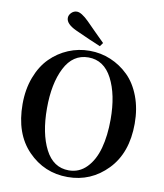

<svg xmlns="http://www.w3.org/2000/svg" viewBox="-104 -1064 993 1166"><g transform="rotate(10 392.5 -480.5)"><path d="M463.9 -820.3 448.2 -797.9Q381.8 -825.2 290 -867.2Q226.6 -896.5 226.6 -933.6Q226.6 -951.2 241.2 -965.8Q255.9 -980.5 275.4 -980.5Q302.7 -980.5 348.6 -935.5Q368.2 -915 407.7 -876Q447.3 -836.9 463.9 -820.3ZM197.3 -371.1Q197.3 -216.8 247.1 -119.6Q296.9 -22.5 392.6 -22.5Q457 -22.5 502.4 -69.3Q547.9 -116.2 568.8 -193.4Q589.8 -270.5 589.8 -371.1Q589.8 -523.4 539.1 -621.1Q488.3 -718.8 392.6 -718.8Q296.9 -718.8 247.1 -621.6Q197.3 -524.4 197.3 -371.1ZM392.6 -759.8Q461.9 -759.8 523.4 -733.9Q585 -708 633.3 -660.6Q681.6 -613.3 710 -538.1Q738.3 -462.9 738.3 -371.1Q738.3 -190.4 637.2 -85.9Q536.1 18.6 392.6 18.6Q248 18.6 147.5 -85Q46.9 -188.5 46.9 -371.1Q46.9 -461.9 75.2 -536.6Q103.5 -611.3 151.9 -659.7Q200.2 -708 262.2 -733.9Q324.2 -759.8 392.6 -759.8Z"/></g></svg>

Font: GenYoMin TW TTF Bold
Style: Regular
Weight: 700
Version: Version 1.300